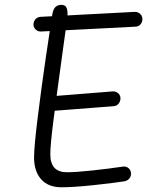

<svg xmlns="http://www.w3.org/2000/svg" viewBox="-20 -762 660 792"><path d="M120.5 -112Q120.5 -156 135.5 -277.2Q150.5 -398.5 169 -525.2Q187.5 -652 195.5 -701.5Q197.5 -714.5 201.8 -723.2Q206 -732 213.8 -737Q221.5 -742 233.5 -742Q250 -742 255 -728.8Q260 -715.5 258 -694.5Q255 -666 237.5 -542Q213.5 -367.5 200.5 -265.5Q187.5 -163.5 187.5 -126.5Q187.5 -88.5 204.5 -70Q221.5 -51.5 256 -51.5Q294 -51.5 361.2 -58.8Q428.5 -66 488.5 -75Q496.5 -76 504 -72.5Q511.5 -69 516 -61.8Q520.5 -54.5 520.5 -45.5Q520.5 -33.5 512.8 -24.8Q505 -16 492.5 -14Q445 -6.5 363.5 2Q282 10.5 233.5 10.5Q179 10.5 149.8 -22.5Q120.5 -55.5 120.5 -112ZM160 -332.5Q160 -340.5 163.5 -347.8Q167 -355 173.5 -359.5Q180 -364 188 -364.5L445 -385Q453 -385.5 460.5 -382Q468 -378.5 472.5 -371.8Q477 -365 477 -357Q477 -344 469.2 -334.5Q461.5 -325 449 -324L191 -304Q183 -303.5 176 -307.2Q169 -311 164.5 -317.8Q160 -324.5 160 -332.5ZM118 -660.5Q118 -668.5 121.5 -675.8Q125 -683 131.5 -687.5Q138 -692 146 -692.5L535.5 -713Q543.5 -713.5 551 -709.8Q558.5 -706 563 -699Q567.5 -692 567.5 -683.5Q567.5 -675 564 -668Q560.5 -661 554.2 -656.8Q548 -652.5 539.5 -652L149 -632Q141 -631.5 134 -635.2Q127 -639 122.5 -645.8Q118 -652.5 118 -660.5Z"/></svg>

Font: Monaspace Radon Var
Style: Regular
Weight: 400
Designer: Riley Cran and the Lettermatic Team
Version: Version 1.000 (Monaspace Radon Var)